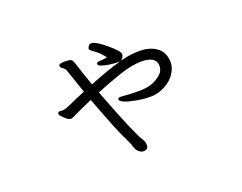

<svg xmlns="http://www.w3.org/2000/svg" viewBox="-96 -704 1192 947"><g transform="rotate(-20 500.0 -230.5)"><path d="M502 -227H496Q483 -227 483 -219Q483 -199 564 -184Q598 -177 638 -177Q678 -177 714.5 -197Q751 -217 769.5 -246Q788 -275 788 -303V-310Q788 -313 787 -316Q783 -361 748 -384.5Q713 -408 662.5 -408Q612 -408 561 -394Q566 -397 571.5 -405.5Q577 -414 577 -423Q577 -438 525.5 -481.5Q474 -525 452 -525Q441 -525 435.5 -515.5Q430 -506 430 -504Q430 -496 451 -482.5Q472 -469 501 -434Q487 -430 475 -429.5Q463 -429 454.5 -428Q446 -427 444 -420V-418Q444 -411 457 -406Q493 -392 554 -392Q480 -371 386 -333Q374 -368 363 -399.5Q352 -431 345.5 -453Q339 -475 331.5 -480Q324 -485 295 -485Q266 -485 266 -473Q266 -465 277.5 -457.5Q289 -450 293 -439Q318 -364 336 -313Q287 -293 253.5 -277.5Q220 -262 207 -262L191 -263Q183 -263 180 -255V-253Q180 -243 210 -218Q220 -209 229.5 -209Q239 -209 254.5 -217.5Q270 -226 354 -263Q421 -84 444 -38Q467 8 468.5 16.5Q470 25 475.5 36.5Q481 48 491.5 56Q502 64 512 64Q538 64 538 40Q538 22 528 8Q500 -33 404 -284Q478 -314 540.5 -335Q603 -356 654 -356Q725 -356 730 -310V-305Q730 -277 705 -257.5Q680 -238 654 -230.5Q628 -223 591 -223Q554 -223 502 -227Z"/></g></svg>

Font: LXGW WenKai TC
Style: Regular
Weight: 400
Designer: LXGW / Fontworks Inc.
Foundry: LXGW / Fontworks Inc.
Version: Version 1.330